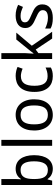

<svg xmlns="http://www.w3.org/2000/svg" viewBox="1011 -1811 810 2872"><g transform="rotate(-90 1416.0 -375.0)"><path d="M327.1 -545.9Q373 -545.9 410.6 -528.3Q448.2 -510.7 474.9 -475.8Q501.5 -440.9 516.1 -389.2Q530.8 -337.4 530.8 -269Q530.8 -200.2 516.1 -148.2Q501.5 -96.2 474.9 -61Q448.2 -25.9 410.6 -8.1Q373 9.8 327.1 9.8Q298.3 9.8 274.9 3.4Q251.5 -2.9 232.7 -13.4Q213.9 -23.9 199.5 -38.1Q185.1 -52.2 173.8 -67.9H168L149.9 0H85V-759.8H173.8V-576.2Q173.8 -559.1 173.3 -539.8Q172.9 -520.5 171.9 -503.9Q170.9 -484.4 169.9 -465.8H173.8Q185.1 -482.9 199.2 -497.6Q213.4 -512.2 232.2 -522.9Q251 -533.7 274.4 -539.8Q297.9 -545.9 327.1 -545.9ZM310.1 -472.2Q271 -472.2 244.9 -459.7Q218.8 -447.3 202.9 -421.9Q187 -396.5 180.4 -358.4Q173.8 -320.3 173.8 -269Q173.8 -219.7 180.4 -181.4Q187 -143.1 202.9 -116.9Q218.8 -90.8 245.1 -77.4Q271.5 -64 311 -64Q377 -64 408 -117.2Q439 -170.4 439 -270Q439 -371.6 408 -421.9Q377 -472.2 310.1 -472.2Z M759.8 0H670.9V-759.8H759.8Z M1366.7 -269Q1366.7 -202.1 1350.3 -150.1Q1334 -98.1 1303.5 -62.7Q1272.9 -27.3 1229.5 -8.8Q1186 9.8 1131.8 9.8Q1081.5 9.8 1039.1 -8.8Q996.6 -27.3 965.6 -62.7Q934.6 -98.1 917.2 -150.1Q899.9 -202.1 899.9 -269Q899.9 -335.4 916.3 -387Q932.6 -438.5 962.9 -473.9Q993.2 -509.3 1036.9 -527.6Q1080.6 -545.9 1134.8 -545.9Q1185.1 -545.9 1227.5 -527.6Q1270 -509.3 1301 -473.9Q1332 -438.5 1349.4 -387Q1366.7 -335.4 1366.7 -269ZM991.7 -269Q991.7 -167 1025.1 -115.5Q1058.6 -64 1133.8 -64Q1209 -64 1241.9 -115.5Q1274.9 -167 1274.9 -269Q1274.9 -371.1 1241.5 -421.6Q1208 -472.2 1132.8 -472.2Q1057.6 -472.2 1024.7 -421.6Q991.7 -371.1 991.7 -269Z M1711.9 9.8Q1662.6 9.8 1619.6 -5.6Q1576.7 -21 1544.9 -54.4Q1513.2 -87.9 1495.1 -139.9Q1477.1 -191.9 1477.1 -265.1Q1477.1 -341.8 1495.6 -395.3Q1514.2 -448.7 1546.6 -482.2Q1579.1 -515.6 1622.6 -530.8Q1666 -545.9 1715.8 -545.9Q1753.9 -545.9 1790.3 -537.6Q1826.7 -529.3 1851.1 -517.1L1824.7 -441.9Q1813.5 -446.8 1799.8 -451.4Q1786.1 -456.1 1771.5 -459.7Q1756.8 -463.4 1742.7 -465.6Q1728.5 -467.8 1715.8 -467.8Q1639.2 -467.8 1604 -418.7Q1568.8 -369.6 1568.8 -266.1Q1568.8 -163.1 1604.2 -115.5Q1639.6 -67.9 1711.9 -67.9Q1751.5 -67.9 1783.4 -76.9Q1815.4 -85.9 1841.8 -98.1V-19Q1815.4 -4.9 1785.4 2.4Q1755.4 9.8 1711.9 9.8Z M2051.8 -276.9 2117.7 -359.9 2260.7 -536.1H2363.8L2168 -304.2L2377 0H2274.9L2110.8 -246.1L2057.6 -206.1V0H1969.7V-759.8H2057.6V-411.1L2049.8 -276.9Z M2786.6 -147Q2786.6 -107.9 2772.5 -78.6Q2758.3 -49.3 2731.7 -29.5Q2705.1 -9.8 2667.5 0Q2629.9 9.8 2583 9.8Q2529.8 9.8 2491.7 1.2Q2453.6 -7.3 2424.8 -23.9V-105Q2439.9 -97.2 2458.5 -89.6Q2477.1 -82 2497.6 -76.2Q2518.1 -70.3 2539.8 -66.7Q2561.5 -63 2583 -63Q2614.7 -63 2637 -68.4Q2659.2 -73.7 2673.1 -83.7Q2687 -93.8 2693.4 -108.2Q2699.7 -122.6 2699.7 -140.1Q2699.7 -155.3 2694.8 -167.5Q2689.9 -179.7 2677 -191.7Q2664.1 -203.6 2641.6 -215.8Q2619.1 -228 2584 -243.2Q2548.8 -258.3 2520.8 -272.9Q2492.7 -287.6 2473.1 -305.7Q2453.6 -323.7 2443.1 -347.4Q2432.6 -371.1 2432.6 -403.8Q2432.6 -438 2446 -464.6Q2459.5 -491.2 2483.9 -509.3Q2508.3 -527.3 2542.5 -536.6Q2576.7 -545.9 2618.7 -545.9Q2666 -545.9 2705.3 -535.6Q2744.6 -525.4 2779.8 -508.8L2749 -437Q2717.3 -451.2 2683.8 -461.7Q2650.4 -472.2 2615.7 -472.2Q2565.9 -472.2 2542 -455.8Q2518.1 -439.5 2518.1 -409.2Q2518.1 -392.1 2523.7 -379.4Q2529.3 -366.7 2543 -355.5Q2556.6 -344.2 2579.6 -332.8Q2602.5 -321.3 2636.7 -307.1Q2671.9 -292.5 2699.5 -277.8Q2727.1 -263.2 2746.6 -244.9Q2766.1 -226.6 2776.4 -203.1Q2786.6 -179.7 2786.6 -147Z"/></g></svg>

Font: Droid Sans
Style: Regular
Weight: 400
Foundry: Ascender Corporation
Version: Version 1.00 build 114